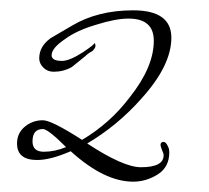

<svg xmlns="http://www.w3.org/2000/svg" viewBox="-20 -674 404 372"><path d="M238 -322Q182 -322 117 -381Q78 -364 52 -364Q13 -364 13 -396Q13 -416 28 -428.5Q43 -441 63 -441Q80 -441 139 -403Q193 -435 231 -485Q278 -544 278 -595Q278 -638 229 -638Q204 -638 166 -626Q129 -615 107 -599Q80 -581 80 -567Q80 -556 100 -556Q115 -556 141 -573Q165 -589 163 -591Q165 -589 165 -585Q165 -581 159 -575Q155 -573 151.5 -570.5Q148 -568 145 -565L119 -544Q103 -535 84 -535Q72 -535 64 -543Q56 -551 56 -561Q56 -584 78 -600L119 -624Q169 -654 238 -654Q312 -654 312 -601Q312 -547 254 -483Q208 -431 149 -396Q219 -350 253 -350Q297 -350 297 -373Q297 -377 294 -383Q291 -391 291 -393Q291 -399 297 -399Q302 -399 306 -389Q308 -385 308 -379Q308 -350 285.5 -336Q263 -322 238 -322ZM65 -380Q86 -380 108 -389Q73 -424 63 -424Q43 -424 43 -400Q43 -380 65 -380Z"/></svg>

Font: Festive
Style: Regular
Weight: 400
Designer: Robert E. Leuschke
Foundry: Robert E. Leuschke
Version: Version 1.101; ttfautohint (v1.8.3)